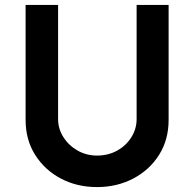

<svg xmlns="http://www.w3.org/2000/svg" viewBox="-20 -752 789 780"><path d="M216 -268Q216 -229 237.5 -195Q259 -161 295 -140.5Q331 -120 374 -120Q420 -120 456.5 -140.5Q493 -161 514 -195Q535 -229 535 -268V-732H665V-265Q665 -184 626 -122.5Q587 -61 521 -26.5Q455 8 374 8Q293 8 227.5 -26.5Q162 -61 123 -122.5Q84 -184 84 -265V-732H216Z"/></svg>

Font: Reem Kufi Fun SemiBold
Style: Regular
Weight: 600
Designer: Khaled Hosny
Version: Version 1.005